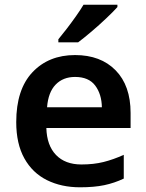

<svg xmlns="http://www.w3.org/2000/svg" viewBox="-20 -786 621 816"><path d="M299 -552Q408 -552 471.5 -487Q535 -422 535 -306V-242H177Q179 -168 218 -127.5Q257 -87 326 -87Q378 -87 420 -97.5Q462 -108 506 -128V-27Q466 -8 423 1Q380 10 320 10Q241 10 179.5 -20.5Q118 -51 83.5 -113Q49 -175 49 -267Q49 -406 118 -479Q187 -552 299 -552ZM299 -459Q248 -459 216.5 -426.5Q185 -394 180 -330H413Q412 -386 384.5 -422.5Q357 -459 299 -459ZM479 -756Q463 -738 432.5 -709Q402 -680 369 -652Q336 -624 312 -606H228V-619Q243 -637 263 -663Q283 -689 302.5 -716.5Q322 -744 335 -766H479Z"/></svg>

Font: Noto Sans Gurmukhi UI SemiBold
Style: Regular
Weight: 600
Designer: Jelle Bosma - Monotype Design Team
Foundry: Monotype Imaging Inc.
Version: Version 2.004; ttfautohint (v1.8.4.7-5d5b)